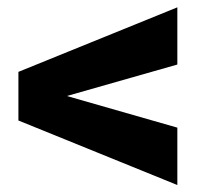

<svg xmlns="http://www.w3.org/2000/svg" viewBox="-20 -512 571 537"><path d="M476 5.5V-155L167 -243.5L476 -331.5V-491.5L31.5 -311V-175Z"/></svg>

Font: Anybody Expanded
Style: Bold
Weight: 700
Width: 7
Designer: Tyler Finck
Foundry: Etcetera Type Company
Version: Version 1.113;gftools[0.9.25]